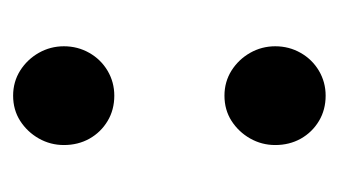

<svg xmlns="http://www.w3.org/2000/svg" viewBox="-127 -357 492 278"><g transform="rotate(90 119.0 -218.0)"><path d="M118.5 9Q98.5 9 82.2 -1.2Q66 -11.5 56.5 -28.2Q47 -45 47 -64.5Q47 -84.5 56.5 -101.2Q66 -118 82.5 -127.8Q99 -137.5 118.5 -137.5Q139 -137.5 155.2 -127.8Q171.5 -118 180.8 -101.5Q190 -85 190 -64.5Q190 -45 180.5 -28.2Q171 -11.5 155 -1.2Q139 9 118.5 9ZM118.5 -297Q98.5 -297 82.2 -307.2Q66 -317.5 56.5 -334.2Q47 -351 47 -370.5Q47 -390.5 56.5 -407.2Q66 -424 82.5 -433.8Q99 -443.5 118.5 -443.5Q139 -443.5 155.2 -433.8Q171.5 -424 180.8 -407.5Q190 -391 190 -370.5Q190 -351 180.5 -334.2Q171 -317.5 155 -307.2Q139 -297 118.5 -297Z"/></g></svg>

Font: Fraunces 36pt
Style: Regular
Weight: 400
Version: Version 1.000;[b76b70a41]